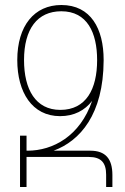

<svg xmlns="http://www.w3.org/2000/svg" viewBox="-20 -747 498 767"><path d="M220 -283C276 -283 319 -306 348 -344C300 -203 191 -145 90 -145H86V-205H60V0H86V-120H335C384 -120 404 -97 404 -49V0H429V-48C429 -113 401 -145 341 -145H194C300 -184 393 -290 394 -505C394 -506 394 -507 394 -508C394 -632 343 -727 225 -727C117 -727 49 -644 49 -507C49 -379 108 -283 220 -283ZM221 -308C122 -308 76 -390 76 -507C76 -631 129 -702 225 -702C328 -702 368 -617 368 -507C368 -391 324 -308 221 -308Z"/></svg>

Font: Noto Sans Armenian Condensed Thin
Style: Regular
Weight: 100
Width: 3
Designer: Monotype Design Team
Foundry: Monotype Imaging Inc.
Version: Version 2.008